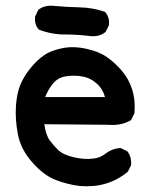

<svg xmlns="http://www.w3.org/2000/svg" viewBox="-20 -648 540 677"><path d="M261.2 7.8Q215.3 2 174.8 -14.2Q132.8 -30.8 93.3 -76.2Q53.2 -121.6 43 -174.8Q33.2 -227.1 36.1 -272Q37.1 -287.1 39.1 -300.5Q41 -314 44.2 -325.9Q47.4 -337.9 51.3 -348.1Q64 -378.9 87.9 -408.2Q111.3 -437 134.8 -452.6Q142.6 -458.5 152.6 -463.1Q162.6 -467.8 174.1 -471.4Q185.5 -475.1 199.2 -478Q240.2 -486.3 286.1 -475.6Q308.6 -470.7 326.7 -463.1Q344.7 -455.6 358.9 -445.3Q385.7 -426.3 409.2 -398.9Q433.6 -371.1 445.8 -333Q458 -294.9 454.1 -250V-248L453.1 -246.6L443.4 -227.1L441.9 -224.6L439.5 -223.1Q422.4 -213.4 402.8 -209.7Q383.3 -206.1 361.8 -208L136.2 -210Q142.1 -170.4 155.8 -152.3Q172.4 -130.9 185.5 -118.7Q198.2 -106.9 216.8 -100.6Q235.8 -93.3 260.3 -89.8Q268.1 -88.4 276.4 -87.9Q284.7 -87.4 293 -87.6Q301.3 -87.9 309.6 -88.9Q333 -91.3 351.6 -106Q374 -123.5 402.3 -126H405.3L407.7 -125L427.2 -115.2L429.2 -114.3L430.7 -112.3Q437.5 -103 440.4 -91.6Q443.4 -80.1 442.4 -67.4V-65.4L441.4 -64L431.6 -44.4L430.7 -42.5L429.2 -41.5Q394.5 -12.7 352.5 -0.5Q331.5 5.9 308.8 7.8Q286.1 9.8 261.7 7.8ZM350.1 -305.7Q346.7 -318.8 340.3 -330.1Q334 -341.3 324.2 -350.6Q300.8 -372.6 272.5 -377.9Q243.2 -383.8 212.9 -378.9Q198.7 -377 187.3 -370.6Q175.8 -364.3 166.5 -353Q158.7 -343.8 151.9 -331.8Q145 -319.8 139.2 -305.7ZM300.3 -520.5Q278.3 -523.4 255.9 -524.9Q233.4 -526.4 210.4 -526.4Q203.6 -526.4 196.8 -526.6Q189.9 -526.9 183.3 -527.6Q176.8 -528.3 170.2 -529.3Q163.6 -530.3 157.2 -531.7Q150.9 -533.2 144.5 -534.7Q138.2 -536.1 131.8 -538.3Q125.5 -540.5 119.6 -542.5L117.2 -543.5L115.7 -545.4Q101.1 -562 103.5 -587.9V-589.4L104.5 -591.3L114.3 -611.8L115.2 -613.8L117.7 -615.2Q139.6 -631.3 172.9 -627Q194.8 -625 216.8 -623.8Q238.8 -622.6 260.7 -622.1Q284.2 -621.6 305.9 -617.7Q327.6 -613.8 348.1 -606.9L350.6 -606L352.5 -603.5Q366.7 -585.9 364.3 -560.5V-558.6L363.3 -557.1L353.5 -537.6L352.5 -535.6L350.6 -534.2Q330.1 -518.1 300.8 -520.5Z"/></svg>

Font: NaikaiFont
Style: Bold
Weight: 700
Version: Version 1.89